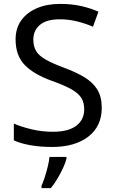

<svg xmlns="http://www.w3.org/2000/svg" viewBox="-20 -744 589 985"><path d="M502 -191Q502 -96 433 -43Q364 10 247 10Q187 10 136 1Q85 -8 51 -24V-110Q87 -94 140.5 -81Q194 -68 251 -68Q331 -68 371.5 -99Q412 -130 412 -183Q412 -218 397 -242Q382 -266 345.5 -286.5Q309 -307 244 -330Q153 -363 106.5 -411Q60 -459 60 -542Q60 -599 89 -639.5Q118 -680 169.5 -702Q221 -724 288 -724Q347 -724 396 -713Q445 -702 485 -684L457 -607Q420 -623 376.5 -634Q333 -645 286 -645Q219 -645 185 -616.5Q151 -588 151 -541Q151 -505 166 -481Q181 -457 215 -438Q249 -419 307 -397Q370 -374 413.5 -347.5Q457 -321 479.5 -284Q502 -247 502 -191ZM321 70Q317 88 304.5 115.5Q292 143 275.5 171Q259 199 241 221H193V209Q201 192 209.5 165.5Q218 139 225 110.5Q232 82 234 61H321Z"/></svg>

Font: Noto Sans Glagolitic
Style: Regular
Weight: 400
Designer: Monotype Design Team
Foundry: Monotype Imaging Inc.
Version: Version 2.004; ttfautohint (v1.8.4.7-5d5b)